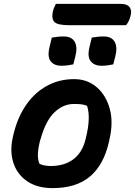

<svg xmlns="http://www.w3.org/2000/svg" viewBox="-20 -958 696 990"><path d="M362 -550Q430 -550 478 -509Q526 -468 545.5 -398.5Q565 -329 545 -242L542 -227Q515 -108 444 -48Q373 12 251 12Q171 12 118.5 -24.5Q66 -61 47.5 -123.5Q29 -186 49 -263L53 -279Q75 -362 119 -423Q163 -484 225 -517Q287 -550 362 -550ZM361 -422Q306 -422 261 -379Q216 -336 190 -243L187 -235Q177 -196 175.5 -165.5Q174 -135 184 -113Q209 -102 241 -102Q312 -102 358 -136.5Q404 -171 421 -239L423 -248Q449 -352 429 -412Q416 -418 400 -420Q384 -422 361 -422ZM247 -764Q261 -766 275 -768Q289 -770 308 -770Q350 -770 365.5 -742Q381 -714 368 -665L358 -626Q343 -623 328 -621Q313 -619 296 -619Q259 -619 241 -642.5Q223 -666 236 -718ZM453 -764Q467 -766 481 -768Q495 -770 514 -770Q556 -770 571.5 -742Q587 -714 574 -665L564 -626Q549 -623 534.5 -621Q520 -619 503 -619Q466 -619 447.5 -642.5Q429 -666 442 -718ZM268 -938H602Q635 -938 648 -921.5Q661 -905 653 -876Q646 -847 630 -828H338Q279 -828 262 -843.5Q245 -859 252 -896Q255 -910 259.5 -919.5Q264 -929 268 -938Z"/></svg>

Font: Recursive Sn Csl St
Style: Bold Italic
Weight: 700
Italic angle: -15°
Version: Version 1.079;hotconv 1.0.112;makeotfexe 2.5.65598; ttfautoh